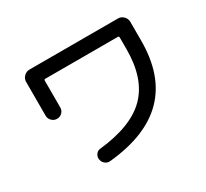

<svg xmlns="http://www.w3.org/2000/svg" viewBox="-148 -947 1296 1205"><g transform="rotate(-30 500.0 -344.5)"><path d="M125 -418V-663.1Q125 -686.5 142.1 -703.1Q159.2 -719.7 181.6 -719.7H823.2Q846.7 -719.7 863.3 -702.6Q879.9 -685.5 879.9 -663.1V-525.4Q879.9 -21.5 334 31.2Q312.5 33.2 296.9 20Q281.2 6.8 278.3 -13.7Q275.4 -33.2 287.1 -49.3Q298.8 -65.4 318.4 -67.4Q556.6 -92.8 665 -203.1Q773.4 -313.5 773.4 -525.4V-611.3Q773.4 -620.1 763.7 -620.1H239.3Q230.5 -620.1 230.5 -611.3V-418Q230.5 -395.5 215.3 -380.4Q200.2 -365.2 178.2 -365.2Q156.2 -365.2 140.6 -380.9Q125 -396.5 125 -418Z"/></g></svg>

Font: Rounded Mgen+ 1mn medium
Style: Regular
Weight: 500
Designer: [Source Han Sans]
Ryoko NISHIZUKA  (kana & ideographs); Paul D. Hunt (Latin, Greek & Cyrillic); Wenlong ZHANG  (bopomofo
Version: Version 1.059.20150602